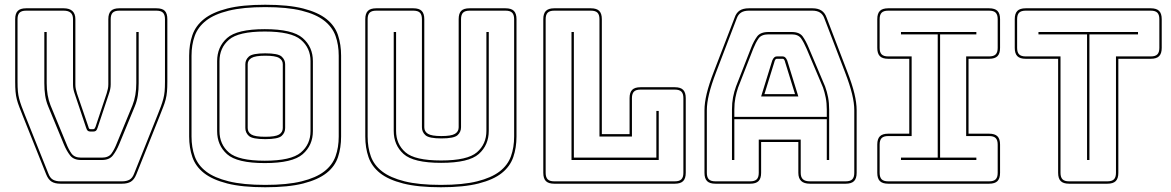

<svg xmlns="http://www.w3.org/2000/svg" viewBox="-20 -765 4939 810"><path d="M555 -29Q546 -7 532 1.5Q518 10 495 10H235Q212 10 198 1.5Q184 -7 175 -29L77 -274Q68 -297 61.5 -313.5Q55 -330 51 -345.5Q47 -361 45.5 -378.5Q44 -396 44 -420V-684Q44 -708 55 -719Q66 -730 90 -730H249Q273 -730 285.5 -718.5Q298 -707 298 -684V-408Q298 -398 300 -389Q302 -380 305 -370L353 -230Q354 -225 356 -222.5Q358 -220 362 -220H373Q377 -220 379 -222.5Q381 -225 383 -230L430 -371Q433 -381 435 -390Q437 -399 437 -409V-684Q437 -708 448 -719Q459 -730 483 -730H640Q665 -730 675.5 -719Q686 -708 686 -684V-420Q686 -396 684.5 -378.5Q683 -361 679 -345.5Q675 -330 668.5 -313.5Q662 -297 653 -274ZM495 0Q514 0 526.5 -7Q539 -14 546 -33L644 -278Q653 -300 659 -316.5Q665 -333 669 -348Q673 -363 674.5 -379.5Q676 -396 676 -420V-684Q676 -703 667.5 -711.5Q659 -720 640 -720H483Q464 -720 455.5 -711.5Q447 -703 447 -684V-409Q447 -399 445 -389Q443 -379 439 -368L392 -227Q389 -217 385 -213.5Q381 -210 373 -210H362Q354 -210 350 -213.5Q346 -217 343 -227L296 -367Q292 -378 290 -388Q288 -398 288 -408V-684Q288 -703 278 -711.5Q268 -720 249 -720H90Q71 -720 62.5 -711.5Q54 -703 54 -684V-420Q54 -396 55.5 -379.5Q57 -363 61 -348Q65 -333 71 -316.5Q77 -300 86 -278L184 -33Q191 -14 203.5 -7Q216 0 235 0ZM167 -630H177V-414Q177 -388 181 -364.5Q185 -341 193 -321L259 -161Q269 -135 281.5 -117.5Q294 -100 322 -100H410Q438 -100 450.5 -117.5Q463 -135 473 -161L539 -321Q547 -341 551 -364.5Q555 -388 555 -414V-630H565V-414Q565 -386 561.5 -362.5Q558 -339 549 -317L483 -157Q471 -128 456 -109Q441 -90 410 -90H322Q291 -90 276 -109Q261 -128 249 -157L183 -317Q174 -339 170.5 -362.5Q167 -386 167 -414Z M1419 -530V-189Q1419 -142 1406 -102.5Q1393 -63 1357.5 -35Q1322 -7 1259.5 9Q1197 25 1099 25Q1001 25 938.5 9Q876 -7 840.5 -35Q805 -63 791.5 -102.5Q778 -142 778 -189V-530Q778 -577 791.5 -616.5Q805 -656 840.5 -684.5Q876 -713 938.5 -729Q1001 -745 1099 -745Q1197 -745 1259.5 -729Q1322 -713 1357.5 -684.5Q1393 -656 1406 -616.5Q1419 -577 1419 -530ZM1409 -189V-530Q1409 -576 1395.5 -613.5Q1382 -651 1347.5 -678Q1313 -705 1252.5 -720Q1192 -735 1099 -735Q1006 -735 945 -720Q884 -705 849.5 -678Q815 -651 801.5 -613.5Q788 -576 788 -530V-189Q788 -143 801.5 -105.5Q815 -68 849.5 -41.5Q884 -15 945 0Q1006 15 1099 15Q1192 15 1252.5 0Q1313 -15 1347.5 -41.5Q1382 -68 1395.5 -105.5Q1409 -143 1409 -189ZM1300 -212Q1300 -152 1257 -114.5Q1214 -77 1097 -77Q980 -77 938 -114.5Q896 -152 896 -212V-507Q896 -567 938 -604.5Q980 -642 1097 -642Q1214 -642 1257 -604.5Q1300 -567 1300 -507ZM906 -212Q906 -156 946 -121.5Q986 -87 1097 -87Q1208 -87 1249 -121.5Q1290 -156 1290 -212V-507Q1290 -563 1249 -597.5Q1208 -632 1097 -632Q986 -632 946 -597.5Q906 -563 906 -507ZM1015 -225V-494Q1015 -513 1030 -526.5Q1045 -540 1099 -540Q1153 -540 1168 -526.5Q1183 -513 1183 -494V-225Q1183 -205 1168 -191.5Q1153 -178 1099 -178Q1045 -178 1030 -191.5Q1015 -205 1015 -225ZM1025 -494V-225Q1025 -207 1040.5 -197.5Q1056 -188 1099 -188Q1142 -188 1157.5 -197.5Q1173 -207 1173 -225V-494Q1173 -511 1157.5 -520.5Q1142 -530 1099 -530Q1057 -530 1041 -520.5Q1025 -511 1025 -494Z M2159 -684V-189Q2159 -142 2145.5 -102.5Q2132 -63 2097 -35Q2062 -7 1999.5 9Q1937 25 1840 25Q1743 25 1680.5 9Q1618 -7 1583 -35Q1548 -63 1534.5 -102.5Q1521 -142 1521 -189V-684Q1521 -708 1532 -719Q1543 -730 1567 -730H1724Q1748 -730 1759 -719Q1770 -708 1770 -684V-228Q1770 -210 1785.5 -200.5Q1801 -191 1842 -191Q1884 -191 1899.5 -200.5Q1915 -210 1915 -228V-684Q1915 -708 1925.5 -719Q1936 -730 1961 -730H2113Q2137 -730 2148 -719Q2159 -708 2159 -684ZM2149 -189V-684Q2149 -703 2140.5 -711.5Q2132 -720 2113 -720H1961Q1942 -720 1933.5 -711.5Q1925 -703 1925 -684V-228Q1925 -208 1910 -194.5Q1895 -181 1842 -181Q1790 -181 1775 -194.5Q1760 -208 1760 -228V-684Q1760 -703 1751.5 -711.5Q1743 -720 1724 -720H1567Q1548 -720 1539.5 -711.5Q1531 -703 1531 -684V-189Q1531 -143 1544.5 -105.5Q1558 -68 1592.5 -41.5Q1627 -15 1687 0Q1747 15 1840 15Q1933 15 1993 0Q2053 -15 2087.5 -41.5Q2122 -68 2135.5 -105.5Q2149 -143 2149 -189ZM1641 -630H1651V-213Q1651 -157 1690.5 -122.5Q1730 -88 1841 -88Q1952 -88 1992 -122.5Q2032 -157 2032 -213V-630H2042V-213Q2042 -153 2000 -115.5Q1958 -78 1841 -78Q1724 -78 1682.5 -115.5Q1641 -153 1641 -213Z M2318 10Q2294 10 2283 -1Q2272 -12 2272 -36V-684Q2272 -708 2283 -719Q2294 -730 2318 -730H2473Q2497 -730 2508 -719Q2519 -708 2519 -684V-199H2636V-351Q2636 -375 2647 -386Q2658 -397 2682 -397H2827Q2851 -397 2862 -386Q2873 -375 2873 -351V-36Q2873 -12 2862 -1Q2851 10 2827 10ZM2827 0Q2846 0 2854.5 -8.5Q2863 -17 2863 -36V-351Q2863 -370 2854.5 -378.5Q2846 -387 2827 -387H2682Q2663 -387 2654.5 -378.5Q2646 -370 2646 -351V-189H2509V-684Q2509 -703 2500.5 -711.5Q2492 -720 2473 -720H2318Q2299 -720 2290.5 -711.5Q2282 -703 2282 -684V-36Q2282 -17 2290.5 -8.5Q2299 0 2318 0ZM2391 -90V-630H2401V-100H2749V-297H2759V-90Z M3078 -303V-272H3468V-303Q3468 -330 3463.5 -353Q3459 -376 3452 -396L3383 -559Q3372 -585 3360 -602.5Q3348 -620 3320 -620H3222Q3192 -620 3180 -602.5Q3168 -585 3158 -560L3094 -396Q3087 -376 3082.5 -353Q3078 -330 3078 -303ZM3238 -510Q3242 -519 3246.5 -523Q3251 -527 3257 -527H3282Q3288 -527 3292.5 -523Q3297 -519 3301 -510L3348 -358H3191ZM3291 -507 3292 -506Q3290 -510 3288 -513.5Q3286 -517 3282 -517H3257Q3253 -517 3251 -513.5Q3249 -510 3247 -506L3248 -507L3205 -368H3334ZM3468 -90V-262H3078V-90H3068V-303Q3068 -331 3072.5 -354.5Q3077 -378 3085 -400L3149 -564Q3160 -592 3174 -611Q3188 -630 3222 -630H3320Q3353 -630 3366.5 -611Q3380 -592 3392 -563L3461 -400Q3469 -378 3473.5 -354.5Q3478 -331 3478 -303V-90ZM3181 -36V-176H3358V-36Q3358 -17 3367.5 -8.5Q3377 0 3397 0H3548Q3567 0 3575.5 -8.5Q3584 -17 3584 -36V-300Q3584 -330 3574.5 -369Q3565 -408 3545 -460L3458 -687Q3452 -704 3439.5 -712Q3427 -720 3408 -720H3139Q3119 -720 3106.5 -712Q3094 -704 3088 -687L3001 -460Q2981 -408 2971.5 -369Q2962 -330 2962 -300V-36Q2962 -17 2970.5 -8.5Q2979 0 2998 0H3145Q3164 0 3172.5 -8.5Q3181 -17 3181 -36ZM2998 10Q2974 10 2963 -1Q2952 -12 2952 -36V-300Q2952 -331 2961.5 -370.5Q2971 -410 2992 -464L3079 -690Q3086 -711 3100.5 -720.5Q3115 -730 3139 -730H3408Q3431 -730 3445.5 -720.5Q3460 -711 3467 -691L3554 -464Q3575 -410 3584.5 -370.5Q3594 -331 3594 -300V-36Q3594 -12 3583 -1Q3572 10 3548 10H3397Q3372 10 3360 -1.5Q3348 -13 3348 -36V-166H3191V-36Q3191 -12 3180 -1Q3169 10 3145 10Z M3727 10Q3703 10 3692 -1Q3681 -12 3681 -36V-155Q3681 -179 3692 -190Q3703 -201 3727 -201H3816V-517H3727Q3703 -517 3692 -528Q3681 -539 3681 -563V-684Q3681 -708 3692 -719Q3703 -730 3727 -730H4153Q4177 -730 4188 -719Q4199 -708 4199 -684V-563Q4199 -539 4188 -528Q4177 -517 4153 -517H4066V-201H4153Q4177 -201 4188 -190Q4199 -179 4199 -155V-36Q4199 -12 4188 -1Q4177 10 4153 10ZM3727 0H4153Q4172 0 4180.5 -8.5Q4189 -17 4189 -36V-155Q4189 -174 4180.5 -182.5Q4172 -191 4153 -191H4056V-527H4153Q4172 -527 4180.5 -535.5Q4189 -544 4189 -563V-684Q4189 -703 4180.5 -711.5Q4172 -720 4153 -720H3727Q3708 -720 3699.5 -711.5Q3691 -703 3691 -684V-563Q3691 -544 3699.5 -535.5Q3708 -527 3727 -527H3826V-191H3727Q3708 -191 3699.5 -182.5Q3691 -174 3691 -155V-36Q3691 -17 3699.5 -8.5Q3708 0 3727 0ZM4099 -90H3781V-100H3936V-620H3781V-630H4099V-620H3946V-100H4099Z M4490 10Q4466 10 4455 -1Q4444 -12 4444 -36V-517H4307Q4283 -517 4272 -528Q4261 -539 4261 -563V-684Q4261 -708 4272 -719Q4283 -730 4307 -730H4835Q4859 -730 4870 -719Q4881 -708 4881 -684V-563Q4881 -539 4870 -528Q4859 -517 4835 -517H4698V-36Q4698 -12 4687 -1Q4676 10 4652 10ZM4652 0Q4671 0 4679.5 -8.5Q4688 -17 4688 -36V-527H4835Q4854 -527 4862.5 -535.5Q4871 -544 4871 -563V-684Q4871 -703 4862.5 -711.5Q4854 -720 4835 -720H4307Q4288 -720 4279.5 -711.5Q4271 -703 4271 -684V-563Q4271 -544 4279.5 -535.5Q4288 -527 4307 -527H4454V-36Q4454 -17 4462.5 -8.5Q4471 0 4490 0ZM4566 -90V-620H4361V-630H4781V-620H4576V-90Z"/></svg>

Font: Bungee Outline
Style: Regular
Weight: 400
Designer: David Jonathan Ross
Foundry: David Jonathan Ross
Version: Version 1.000;PS 1.0;hotconv 1.0.72;makeotf.lib2.5.5900